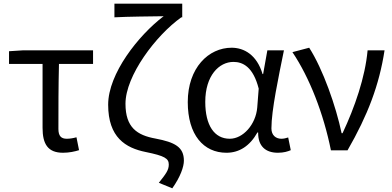

<svg xmlns="http://www.w3.org/2000/svg" viewBox="-20 -816 2128 1042"><path d="M322 13C356 13 387 6 409 -1L395 -71C377 -66 360 -63 342 -63C312 -63 297 -78 297 -116C297 -226 297 -346 300 -469H485V-543H107L29 -538V-469H211V-122C211 -34 240 13 322 13Z M915 206C959 144 978 89 978 56C978 -18 929 -44 824 -64C724 -82 661 -124 661 -253C661 -405 826 -624 964 -722H969V-796H601V-722C673 -726 805 -727 868 -728C731 -624 567 -416 567 -248C567 -70 662 -13 771 9C874 30 896 44 896 77C896 107 881 127 842 176Z M1209 13C1279 13 1336 -24 1377 -97H1381C1380 -21 1423 13 1488 13C1520 13 1542 6 1558 -1L1544 -70C1533 -66 1519 -63 1507 -63C1477 -63 1453 -82 1453 -119C1453 -218 1492 -400 1521 -543H1431L1408 -414H1405C1374 -518 1305 -557 1237 -557C1112 -557 999 -448 999 -262C999 -84 1085 13 1209 13ZM1227 -63C1143 -63 1094 -136 1094 -263C1094 -406 1169 -480 1247 -480C1298 -480 1354 -453 1384 -335L1376 -232C1368 -140 1299 -63 1227 -63Z M1776 0H1866C1976 -191 2038 -354 2067 -543H1975C1962 -397 1905 -233 1839 -93H1834C1803 -240 1733 -440 1658 -557L1567 -533C1660 -395 1736 -199 1776 0Z"/></svg>

Font: Noto Sans Mono CJK JP Regular
Style: Regular
Weight: 400
Designer: Ryoko NISHIZUKA (kana & ideographs); Paul D. Hunt (Latin, Greek & Cyrillic); Wenlong ZHANG (bopomofo); Sandoll Communica
Foundry: Adobe Systems Incorporated
Version: Version 1.004;PS 1.004;hotconv 1.0.82;makeotf.lib2.5.63406